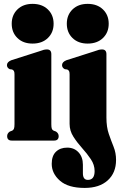

<svg xmlns="http://www.w3.org/2000/svg" viewBox="-20 -708 604 967"><path d="M144 -488.5Q96.5 -488.5 67.8 -516.5Q39 -544.5 39 -588.5Q39 -632.5 67.8 -660.5Q96.5 -688.5 144 -688.5Q192 -688.5 221 -660.5Q250 -632.5 250 -588.5Q250 -544.5 221 -516.5Q192 -488.5 144 -488.5ZM238.5 -435V-82.5Q238.5 -66.5 241 -59.8Q243.5 -53 250 -50L262 -45.5Q275.5 -36.5 275.5 -22.5Q275.5 0 252.5 0H39Q16 0 16 -22.5Q16 -36.5 29.5 -45.5L41.5 -50Q47.5 -53 50.2 -59.8Q53 -66.5 53 -82.5V-333.5Q53 -345 50.2 -350Q47.5 -355 41 -358L29 -359.5Q15 -366.5 15 -380Q15 -395.5 36.5 -404.5L176 -449Q192 -455 200.2 -457Q208.5 -459 216.5 -459Q238.5 -459 238.5 -435ZM421.5 -488.5Q374 -488.5 345.2 -516.5Q316.5 -544.5 316.5 -588.5Q316.5 -632.5 345.2 -660.5Q374 -688.5 421.5 -688.5Q469.5 -688.5 498.5 -660.5Q527.5 -632.5 527.5 -588.5Q527.5 -544.5 498.5 -516.5Q469.5 -488.5 421.5 -488.5ZM516 -116Q516 -68 528 -33.5Q540 1 552.2 31.5Q564.5 62 564.5 97.5Q564.5 162.5 522.5 200.5Q480.5 238.5 406.5 238.5Q323.5 238.5 282 202.2Q240.5 166 240.5 117Q240.5 76.5 262 56Q283.5 35.5 318.5 35.5Q353.5 35.5 375.5 59.2Q397.5 83 397.5 121.5V164.5Q397.5 198 422.5 198Q456.5 198 456.5 153.5Q456.5 122 437.5 93.8Q418.5 65.5 393.5 37.8Q368.5 10 349.5 -19.8Q330.5 -49.5 330.5 -84V-333.5Q330.5 -345 327.8 -350Q325 -355 318.5 -358L306.5 -359.5Q292.5 -366.5 292.5 -380Q292.5 -395.5 314 -404.5L453.5 -449Q469.5 -455 477.8 -457Q486 -459 494 -459Q516 -459 516 -435Z"/></svg>

Font: Fraunces 144pt S050 Black
Style: Regular
Weight: 900
Version: Version 1.000; ttfautohint (v1.8.3)